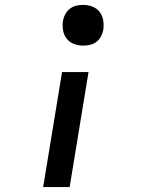

<svg xmlns="http://www.w3.org/2000/svg" viewBox="-20 -558 640 783"><path d="M319 -372Q299 -372 281 -379Q263 -386 251.5 -401Q240 -416 237 -435.5Q234 -455 237 -475Q240 -489 247 -501.5Q254 -514 266 -523Q278 -532 291.5 -535Q305 -538 319 -538Q339 -538 357 -531Q375 -524 386.5 -509Q398 -494 401 -474.5Q404 -455 401 -435Q398 -421 391 -408Q384 -395 372 -386.5Q360 -378 346.5 -375Q333 -372 319 -372ZM156 205 233 -264H341L264 205Z"/></svg>

Font: Iosevka Curly SmBdExObl
Style: Regular
Weight: 600
Width: 7
Italic angle: -9°
Monospace: yes
Designer: Belleve Invis
Foundry: Belleve Invis
Version: Version 11.1.0; ttfautohint (v1.8.3)